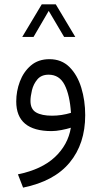

<svg xmlns="http://www.w3.org/2000/svg" viewBox="-20 -607 470 889"><path d="M173.3 -586.9H238.3L328.6 -436H276.9L205.6 -556.6L135.3 -436H83ZM308.1 -15.6Q290 -9.8 264.4 -4.9Q238.8 0 218.8 0Q55.2 0 55.2 -137.2Q55.2 -184.6 72 -229.5Q88.9 -274.4 123 -303.7Q157.2 -333 209 -333Q265.1 -333 301.8 -296.4Q338.4 -259.8 356.4 -200.7Q374.5 -141.6 374.5 -73.7Q374.5 58.6 302.7 145.5Q231 232.4 86.9 261.7L63 200.2Q172.9 177.7 233.9 120.6Q294.9 63.5 308.1 -15.6ZM308.6 -84.5Q303.2 -167 279.1 -214.1Q254.9 -261.2 205.1 -261.2Q171.4 -261.2 153.1 -239.5Q134.8 -217.8 127.9 -189Q121.1 -160.2 121.1 -139.6Q121.1 -101.6 147.2 -86.4Q173.3 -71.3 221.2 -71.3Q264.6 -71.3 308.6 -84.5Z"/></svg>

Font: Vazir Light WOL
Style: Light-WOL
Weight: 300
Designer: Saber Rastikerdar
Foundry: Saber Rastikerdar
Version: Version 30.0.0